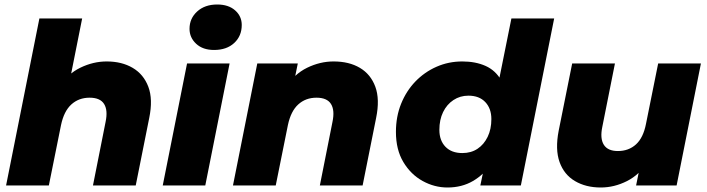

<svg xmlns="http://www.w3.org/2000/svg" viewBox="-20 -824 3141 853"><path d="M454 -551Q521 -551 569.5 -522.5Q618 -494 639 -438.5Q660 -383 643 -300L583 0H393L449 -282Q460 -334 442.5 -362Q425 -390 378 -390Q330 -390 297 -360Q264 -330 251 -268L197 0H7L155 -742H345L275 -391L240 -434Q279 -495 336.5 -523Q394 -551 454 -551Z M703 0 811 -542H1000L892 0ZM931 -602Q881 -602 851.5 -629.5Q822 -657 822 -696Q822 -742 856 -773Q890 -804 945 -804Q995 -804 1024.5 -778Q1054 -752 1054 -713Q1054 -664 1020.5 -633Q987 -602 931 -602Z M1462 -551Q1531 -551 1579 -522.5Q1627 -494 1647.5 -438.5Q1668 -383 1651 -300L1591 0H1401L1457 -282Q1468 -334 1450.5 -362Q1433 -390 1386 -390Q1338 -390 1305 -360Q1272 -330 1259 -268L1205 0H1015L1123 -542H1303L1272 -390L1248 -434Q1287 -495 1344.5 -523Q1402 -551 1462 -551Z M1968 9Q1910 9 1857.5 -20Q1805 -49 1772 -104Q1739 -159 1739 -238Q1739 -306 1762 -363Q1785 -420 1825.5 -462Q1866 -504 1919.5 -527.5Q1973 -551 2034 -551Q2093 -551 2137.5 -531Q2182 -511 2207 -466.5Q2232 -422 2232 -350Q2232 -278 2215 -213.5Q2198 -149 2164.5 -99Q2131 -49 2081.5 -20Q2032 9 1968 9ZM2034 -144Q2073 -144 2101.5 -163Q2130 -182 2146.5 -216Q2163 -250 2163 -295Q2163 -342 2136 -370.5Q2109 -399 2061 -399Q2024 -399 1994.5 -379.5Q1965 -360 1948.5 -326Q1932 -292 1932 -247Q1932 -200 1959 -172Q1986 -144 2034 -144ZM2114 0 2133 -91 2168 -270 2193 -449 2252 -742H2442L2294 0Z M2649 9Q2583 9 2534.5 -19.5Q2486 -48 2466 -104Q2446 -160 2462 -243L2522 -542H2712L2656 -261Q2645 -209 2662.5 -181Q2680 -153 2725 -153Q2773 -153 2805.5 -182.5Q2838 -212 2850 -274L2904 -542H3094L2986 0H2806L2837 -153L2861 -109Q2822 -48 2765.5 -19.5Q2709 9 2649 9Z"/></svg>

Font: Montserrat Thin ExtraBold
Style: Italic
Weight: 800
Italic angle: -11.3°
Version: Version 9.000